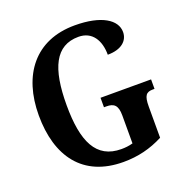

<svg xmlns="http://www.w3.org/2000/svg" viewBox="-131 -843 935 971"><g transform="rotate(-20 336.5 -357.0)"><path d="M371 10C450 10 518 -7 586 -42V-210C586 -269 599 -284 635 -284H644V-335H372V-284H385C425 -284 445 -269 445 -214V-63C424 -57 403 -55 383 -55C248 -55 198 -162 198 -358C198 -557 248 -663 372 -663C446 -663 481 -604 481 -527C556 -527 593 -563 593 -609C593 -674 518 -724 374 -724C160 -724 48 -574 48 -358C48 -137 153 10 371 10Z"/></g></svg>

Font: Noto Serif Tamil Condensed
Style: Bold Italic
Weight: 700
Width: 3
Italic angle: -12°
Designer: Indian Type Foundry, Tom Grace, and the Monotype Design Team
Foundry: Monotype Imaging Inc.
Version: Version 2.003